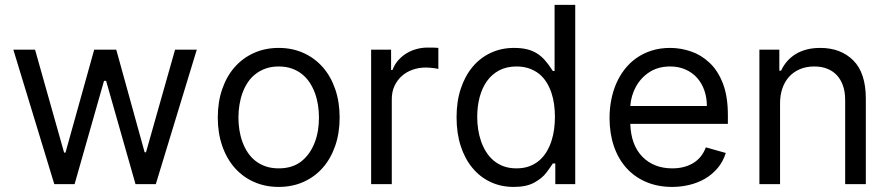

<svg xmlns="http://www.w3.org/2000/svg" viewBox="-20 -747 3610 779"><path d="M34.1 -545.5H122.2L240.1 -127.8H245.7L362.2 -545.5H451.7L566.8 -129.3H572.4L690.3 -545.5H778.4L612.2 0H529.8L410.5 -419H402L282.7 0H200.3Z M1110.8 -552.6Q1165.8 -552.6 1211.3 -532.1Q1256.7 -511.7 1289.4 -474.6Q1322.1 -437.5 1340 -385.5Q1358 -333.5 1358 -269.9Q1358 -207 1340 -155.2Q1322.1 -103.3 1289.4 -66.2Q1256.7 -29.1 1211.3 -8.9Q1165.8 11.4 1110.8 11.4Q1055.8 11.4 1010.3 -8.9Q964.8 -29.1 932.2 -66.2Q899.5 -103.3 881.6 -155.2Q863.6 -207 863.6 -269.9Q863.6 -333.5 881.6 -385.5Q899.5 -437.5 932.2 -474.6Q964.8 -511.7 1010.3 -532.1Q1055.8 -552.6 1110.8 -552.6ZM947.4 -269.9Q947.4 -244.7 951.3 -219.5Q955.3 -194.2 963.6 -171.3Q971.9 -148.4 984.9 -128.7Q997.9 -109 1016 -94.6Q1034.1 -80.3 1057.7 -72.1Q1081.3 -63.9 1110.8 -63.9Q1166.9 -63.9 1203.1 -92.7Q1221.2 -107.2 1234.6 -126.4Q1247.9 -145.6 1256.7 -168.3Q1265.6 -191.1 1269.9 -216.8Q1274.1 -242.5 1274.1 -269.9Q1274.1 -295.5 1270.2 -320.7Q1266.3 -345.9 1258 -368.8Q1249.6 -391.7 1236.7 -411.6Q1223.7 -431.5 1205.6 -446Q1187.5 -460.6 1163.9 -468.9Q1140.3 -477.3 1110.8 -477.3Q1081.7 -477.3 1058.4 -469.1Q1035.2 -460.9 1016.9 -446.7Q998.6 -432.5 985.4 -412.8Q972.3 -393.1 964 -370.2Q955.6 -347.3 951.5 -321.7Q947.4 -296.2 947.4 -269.9Z M1485.8 0V-545.5H1566.8V-463.1H1572.4Q1580.6 -485.1 1595.3 -502Q1610.1 -518.8 1628.9 -530.4Q1647.7 -541.9 1669.7 -547.9Q1691.8 -554 1714.5 -554Q1719.5 -554 1725.7 -554Q1731.9 -554 1737.9 -553.8Q1744 -553.6 1749.5 -553.3Q1755 -552.9 1758.5 -552.6V-467.3Q1756.4 -468 1751.2 -468.9Q1746.1 -469.8 1739.2 -470.7Q1732.2 -471.6 1724.1 -472.3Q1715.9 -473 1707.4 -473Q1679.3 -473 1654.1 -464.1Q1628.9 -455.3 1610.3 -438.6Q1591.6 -421.9 1580.6 -398.3Q1569.6 -374.6 1569.6 -345.2V0Z M2065.3 -552.6Q2095.2 -552.6 2117.5 -547.2Q2139.9 -541.9 2158.2 -530.5Q2176.5 -519.2 2191.9 -501.4Q2207.4 -483.7 2223 -458.8H2230.1V-727.3H2313.9V0H2233V-83.8H2223Q2218.4 -76.3 2211.8 -67.1Q2205.3 -57.9 2196.7 -46.5Q2180 -24.1 2148.1 -6.4Q2116.5 11.4 2063.9 11.4Q2012.8 11.4 1970.3 -8.5Q1927.9 -28.4 1897.2 -65.2Q1866.5 -101.9 1849.4 -154.1Q1832.4 -206.3 1832.4 -271.3Q1832.4 -335.6 1849.6 -387.4Q1866.8 -439.3 1897.7 -476Q1928.6 -512.8 1971.4 -532.7Q2014.2 -552.6 2065.3 -552.6ZM2075.3 -63.9Q2104.8 -63.9 2127.7 -72.4Q2150.6 -81 2168 -95.9Q2185.4 -110.8 2197.4 -130.9Q2209.5 -150.9 2217.2 -174.2Q2224.8 -197.4 2228.2 -222.7Q2231.5 -247.9 2231.5 -272.7Q2231.5 -297.9 2228.2 -323Q2224.8 -348 2217.2 -370.7Q2209.5 -393.5 2197.4 -413Q2185.4 -432.5 2168 -446.7Q2150.6 -460.9 2127.5 -469.1Q2104.4 -477.3 2075.3 -477.3Q2035.5 -477.3 2005.5 -461.5Q1975.5 -445.7 1955.8 -418Q1936.1 -390.3 1926.1 -353Q1916.2 -315.7 1916.2 -272.7Q1916.2 -247.9 1919.9 -222.8Q1923.7 -197.8 1931.6 -174.5Q1939.6 -151.3 1952.1 -131.2Q1964.5 -111.2 1982.2 -96.1Q2000 -81 2023.1 -72.4Q2046.2 -63.9 2075.3 -63.9Z M2453.1 -268.5Q2453.1 -305.4 2459.9 -340.9Q2466.6 -376.4 2480.3 -408Q2494 -439.6 2514.6 -466.1Q2535.2 -492.5 2562.5 -511.7Q2589.8 -530.9 2623.9 -541.7Q2658 -552.6 2698.9 -552.6Q2741.5 -552.6 2783 -538.5Q2824.6 -524.5 2858.7 -492.5Q2892.8 -460.6 2913 -408.4Q2933.2 -356.2 2933.2 -279.8V-244.3H2537.3Q2540.1 -157.7 2587 -110.4Q2633.5 -63.9 2707.4 -63.9Q2756.7 -63.9 2792.3 -85.2Q2827.8 -106.5 2843.8 -149.1L2924.7 -126.4Q2913.7 -90.9 2891.5 -64.8Q2869.3 -38.7 2840.2 -21.8Q2811.1 -5 2776.8 3.2Q2742.5 11.4 2707.4 11.4Q2648.4 11.4 2601.2 -8.9Q2554 -29.1 2521.1 -65.9Q2488.3 -102.6 2470.7 -154.1Q2453.1 -205.6 2453.1 -268.5ZM2537.3 -316.8H2848Q2848 -350.5 2837.9 -379.8Q2827.8 -409.1 2808.6 -430.8Q2789.4 -452.4 2761.7 -464.8Q2734 -477.3 2698.9 -477.3Q2650.9 -477.3 2615.8 -454.9Q2598.4 -443.9 2584.3 -428.8Q2570.3 -413.7 2560.4 -395.8Q2550.4 -377.8 2544.6 -357.8Q2538.7 -337.7 2537.3 -316.8Z M3061.1 -545.5H3142V-460.2H3149.1Q3158.7 -481.2 3173.3 -498Q3187.9 -514.9 3207.6 -527.2Q3227.3 -539.4 3252.3 -546Q3277.3 -552.6 3308.2 -552.6Q3391.3 -552.6 3442.1 -501.8Q3492.9 -451 3492.9 -346.6V0H3409.1V-340.9Q3409.1 -372.9 3400.6 -398.3Q3392 -423.7 3375.9 -441.2Q3359.7 -458.8 3336.6 -468Q3313.6 -477.3 3284.1 -477.3Q3250.7 -477.3 3224.8 -466.1Q3198.9 -454.9 3181.1 -435Q3163.4 -415.1 3154.1 -387.8Q3144.9 -360.4 3144.9 -328.1V0H3061.1Z"/></svg>

Font: Inter P
Style: Regular
Weight: 400
Designer: Rasmus Andersson
Foundry: rsms
Version: Version 3.018;git-588b23468